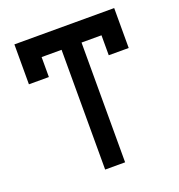

<svg xmlns="http://www.w3.org/2000/svg" viewBox="-153 -1003 1055 1130"><g transform="rotate(-20 375.0 -437.5)"><path d="M437.5 0H312.5V-750H187.5V-625H62.5V-875H687.5V-625H562.5V-750H437.5Z"/></g></svg>

Font: Oldtimer
Style: Regular
Weight: 400
Designer: GGBotNet
Foundry: GGBotNet
Version: 1.00